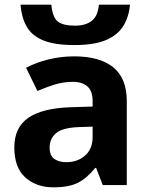

<svg xmlns="http://www.w3.org/2000/svg" viewBox="-20 -801 644 831"><path d="M543 -780.8Q537.6 -728 514.2 -689.5Q490.2 -649.9 439.5 -627.9Q388.2 -606 301.8 -606Q214.4 -606 164.6 -627.4Q115.7 -648.4 94.2 -688Q73.2 -726.1 68.8 -780.8H202.1Q207.5 -725.6 230 -708Q252.4 -689.9 305.2 -689.9Q348.6 -689.9 375.5 -709.5Q403.3 -729.5 408.2 -780.8ZM301.8 -557.1Q411.1 -557.1 470.2 -509.8Q528.8 -461.4 528.8 -363.8V0H424.8L396 -74.2H392.1Q356.9 -30.3 317.9 -10.3Q278.8 9.8 210.9 9.8Q137.7 9.8 89.8 -32.7Q42 -75.2 42 -163.1Q42 -249.5 103 -291.5Q164.1 -333 286.1 -336.9L380.9 -339.8V-363.8Q380.9 -407.2 358.4 -426.8Q335.4 -446.8 295.9 -446.8Q256.8 -446.8 217.8 -435.5Q177.7 -422.9 142.1 -407.2L92.8 -507.8Q138.2 -531.2 190.4 -543.9Q243.2 -557.1 301.8 -557.1ZM323.2 -251Q251 -248.5 223.1 -225.1Q194.8 -201.2 194.8 -162.1Q194.8 -127.9 214.8 -113.3Q234.9 -99.1 267.1 -99.1Q315.9 -99.1 347.7 -127.4Q380.9 -155.8 380.9 -208V-252.9Z"/></svg>

Font: Droid Sans Thai
Style: Bold
Weight: 700
Designer: Steve Matteson
Foundry: Ascender Corporation
Version: Version 1.00